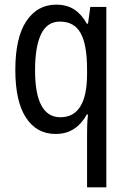

<svg xmlns="http://www.w3.org/2000/svg" viewBox="-20 -567 548 827"><path d="M355 16Q355 -1 355.5 -24.5Q356 -48 359 -74H354Q332 -34 299 -12Q266 10 219 10Q138 10 92 -60Q46 -130 46 -266Q46 -405 93.5 -476Q141 -547 222 -547Q268 -547 300 -526Q332 -505 354 -465H359L369 -537H438V240H355ZM240 -62Q354 -62 355 -246V-269Q355 -374 327.5 -424Q300 -474 238 -474Q183 -474 157 -420Q131 -366 131 -265Q131 -62 240 -62Z"/></svg>

Font: Noto Sans Gurmukhi Condensed
Style: Regular
Weight: 400
Width: 3
Designer: Jelle Bosma - Monotype Design Team
Foundry: Monotype Imaging Inc.
Version: Version 2.004; ttfautohint (v1.8.4.7-5d5b)